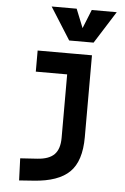

<svg xmlns="http://www.w3.org/2000/svg" viewBox="-65 -821 715 1102"><g transform="rotate(5 293.0 -270.5)"><path d="M87.9 234.4 83 107.4 180.7 101.1Q248.5 96.7 279.1 65.2Q309.6 33.7 309.6 -30.3V-187.5H441.9V-45.9Q441.9 92.3 377.4 155.5Q313 218.8 170.9 228.5ZM128.9 -396V-517.6H317.4V-396ZM309.6 -170.9V-517.6H441.9V-170.9ZM304.2 -590.8 187 -776.4H331.1L379.4 -656.2H369.6L418 -776.4H562L444.8 -590.8Z"/></g></svg>

Font: Cascadia Mono
Style: Regular
Weight: 400
Monospace: yes
Designer: Aaron Bell
Foundry: Saja Typeworks
Version: Version 2102.003